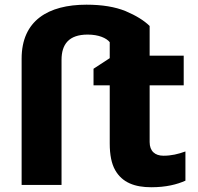

<svg xmlns="http://www.w3.org/2000/svg" viewBox="-20 -785 839 815"><path d="M622.1 9.8C684.6 9.8 731.4 -2 767.1 -18.1V-142.1C736.3 -130.9 707.5 -124 673.8 -124C638.2 -124 615.2 -143.1 615.2 -182.1V-422.9H759.8V-548.8H615.2V-674.8C591.3 -698.2 557.1 -719.2 513.2 -737.8C468.8 -755.9 413.6 -765.1 347.2 -765.1C184.6 -765.1 71.8 -697.8 71.8 -536.1V0H241.2V-530.8C241.2 -596.7 272 -638.2 352.1 -638.2C398.9 -638.2 431.6 -623.5 445.8 -606V-538.1L377 -493.2V-422.9H445.8V-175.8C445.8 -127.4 453.6 -89.8 468.8 -63C499 -9.8 552.2 9.8 622.1 9.8Z"/></svg>

Font: Noto Reveo Sans
Style: Regular
Weight: 800
Designer: Monotype Design Team
Foundry: Monotype Imaging Inc.
Version: Version 2.007